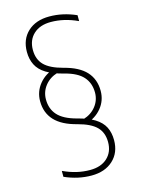

<svg xmlns="http://www.w3.org/2000/svg" viewBox="-131 -814 762 1038"><g transform="rotate(-15 250.0 -295.0)"><path d="M286 -156Q330 -169 356.5 -202.5Q383 -236 383 -279Q383 -332 351.5 -367.5Q320 -403 249 -421Q189 -436 152.5 -458.5Q116 -481 100 -513Q84 -545 84 -586Q84 -656 129 -698Q174 -740 250 -740Q326 -740 400 -707V-674Q361 -692 324 -700.5Q287 -709 250 -709Q189 -709 153.5 -676Q118 -643 118 -588Q118 -535 149.5 -503Q181 -471 253 -452Q336 -431 375.5 -388Q415 -345 415 -280Q415 -226 381.5 -185Q348 -144 292 -128ZM250 150Q174 150 100 117V84Q139 102 175.5 110.5Q212 119 250 119Q311 119 346.5 86Q382 53 382 -2Q382 -55 350.5 -87Q319 -119 247 -138Q164 -159 124 -202Q84 -245 84 -310Q84 -364 118 -405.5Q152 -447 208 -462L214 -434Q170 -421 143.5 -387.5Q117 -354 117 -311Q117 -258 148.5 -223Q180 -188 251 -169Q311 -154 347.5 -131.5Q384 -109 400 -77.5Q416 -46 416 -4Q416 66 370.5 108Q325 150 250 150Z"/></g></svg>

Font: M PLUS 1 Code ExtraLight
Style: Regular
Weight: 250
Designer: Coji Morishita
Foundry: UNDERFOREST DESIGN
Version: Version 1.002